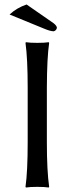

<svg xmlns="http://www.w3.org/2000/svg" viewBox="-20 -837 334 860"><path d="M104 -444.8Q104 -573.7 94.2 -645L96.2 -647.9Q114.3 -645 147 -645Q179.7 -645 198.2 -647.9L200.2 -645Q190.4 -578.1 189.9 -444.8V-200.2Q189.9 -71.3 200.2 0L198.2 2.9Q180.2 0 147 0Q114.3 0 96.2 2.9L94.2 0Q104 -68.4 104 -200.2ZM99.1 -816.9 220.2 -732.9Q234.9 -721.2 234.9 -711.9Q231.9 -699.7 220.2 -696.8Q204.1 -697.3 176.8 -709L22.9 -772Q54.7 -801.8 99.1 -816.9Z"/></svg>

Font: Linux Biolinum Capitals O
Style: Small Caps
Weight: 400
Designer: Philipp H. Poll
Foundry: Philipp H. Poll
Version: Version 1.0.4